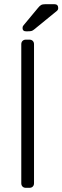

<svg xmlns="http://www.w3.org/2000/svg" viewBox="-20 -900 299 920"><path d="M104 0Q94 0 88 -6Q82 -12 82 -22V-688Q82 -698 88 -704Q94 -710 104 -710H121Q131 -710 137 -704Q143 -698 143 -688V-22Q143 -12 137 -6Q131 0 121 0ZM104 -750Q88 -750 88 -766Q88 -774 93 -779L162 -862Q170 -872 177 -876Q184 -880 199 -880H240Q259 -880 259 -861Q259 -854 254 -849L145 -760Q137 -753 130.5 -751.5Q124 -750 114 -750Z"/></svg>

Font: Rubik Light Light
Style: Regular
Weight: 300
Version: Version 2.101